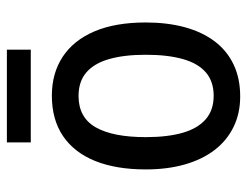

<svg xmlns="http://www.w3.org/2000/svg" viewBox="-101 -621 731 569"><g transform="rotate(-90 264.5 -336.5)"><path d="M482.4 -270Q482.4 -206.1 468.3 -154.3Q454.1 -102.5 426.5 -65.9Q398.9 -29.3 357.9 -9.8Q316.9 9.8 263.2 9.8Q212.9 9.8 172.9 -9.8Q132.8 -29.3 104.7 -65.7Q76.7 -102.1 61.8 -153.8Q46.9 -205.6 46.9 -270Q46.9 -357.9 72 -420.2Q97.2 -482.4 146 -515.4Q194.8 -548.3 265.6 -548.3Q332 -548.3 380.9 -516.1Q429.7 -483.9 456.1 -421.9Q482.4 -359.9 482.4 -270ZM142.6 -270Q142.6 -205.6 155.5 -160.6Q168.5 -115.7 195.6 -92.3Q222.7 -68.8 265.1 -68.8Q307.6 -68.8 334.5 -92Q361.3 -115.2 374 -160.2Q386.7 -205.1 386.7 -270Q386.7 -334 374 -378.4Q361.3 -422.9 334.5 -446Q307.6 -469.2 264.6 -469.2Q200.7 -469.2 171.6 -418.2Q142.6 -367.2 142.6 -270ZM401.9 -681.6V-610.8H127V-681.6Z"/></g></svg>

Font: Open Sans SemiCondensed Medium
Style: Regular
Weight: 500
Width: 4
Designer: Monotype Design Team
Foundry: Monotype Imaging Inc.
Version: Version 3.000